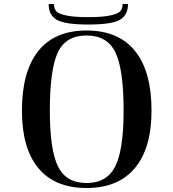

<svg xmlns="http://www.w3.org/2000/svg" viewBox="-20 -923 870 963"><path d="M414 -770Q254 -770 172 -667Q90 -564 90 -368Q90 -179 172.5 -79.5Q255 20 414 20Q573 20 656.5 -80Q740 -180 740 -368Q740 -564 657.5 -667Q575 -770 414 -770ZM600 -367Q600 -172 558 -88.5Q516 -5 414 -5Q312 -5 271 -88Q230 -171 230 -367Q230 -575 270 -660Q310 -745 414 -745Q518 -745 559 -660Q600 -575 600 -367ZM622 -903Q622 -847 581 -823.5Q540 -800 423 -800Q306 -800 265 -823.5Q224 -847 224 -903H251Q251 -880 262 -867Q273 -854 312 -845.5Q351 -837 422 -837Q494 -837 533 -845.5Q572 -854 583.5 -867Q595 -880 595 -903Z"/></svg>

Font: Solide Mirage
Style: Etroit
Weight: 400
Designer: Jérémy Landes
Foundry: Velvetyne Type Foundry
Version: Version 1.1